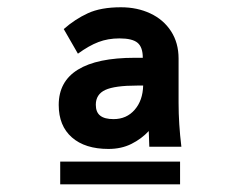

<svg xmlns="http://www.w3.org/2000/svg" viewBox="-20 -794 640 515"><path d="M463 -360.5V-299.5H141.5V-360.5ZM137.5 -512.5Q137.5 -575.5 189 -607.2Q240.5 -639 341.5 -639H363Q363 -667.5 349 -679.2Q335 -691 300.5 -691Q269.5 -691 244 -681.2Q218.5 -671.5 189 -650L151 -716Q181 -742.5 215.8 -758.5Q250.5 -774.5 304.5 -774.5Q348 -774.5 383.2 -758Q418.5 -741.5 438.8 -710.2Q459 -679 459 -637V-518.5Q459 -462 466.5 -400.5H380.5L379 -442.5Q359.5 -421.5 332.5 -408Q305.5 -394.5 271 -394.5Q208 -394.5 172.8 -425.5Q137.5 -456.5 137.5 -512.5ZM364 -564.5H348Q288 -564.5 262.5 -552.8Q237 -541 237 -513Q237 -493 248.8 -483.8Q260.5 -474.5 284.5 -474.5Q319.5 -474.5 341.2 -499.5Q363 -524.5 364 -564.5Z"/></svg>

Font: JuliaMono ExtraBold
Style: Regular
Weight: 800
Monospace: yes
Designer: cormullion
Foundry: corm
Version: Version 0.055; ttfautohint (v1.8.4)